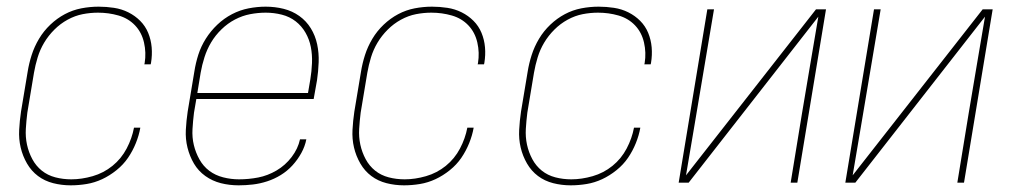

<svg xmlns="http://www.w3.org/2000/svg" viewBox="-20 -548 3040 576"><path d="M192 8Q165 8 139.5 1.5Q114 -5 94 -20Q74 -35 61 -57.5Q48 -80 42 -105.5Q36 -131 37.5 -158.5Q39 -186 43 -213L63 -333Q67 -358 75 -383Q83 -408 97 -431.5Q111 -455 131 -474Q151 -493 174.5 -505.5Q198 -518 224 -523Q250 -528 276 -528Q299 -528 322 -524.5Q345 -521 365 -511Q385 -501 400.5 -485.5Q416 -470 424.5 -449.5Q433 -429 435 -406Q437 -383 433 -359L432 -355H413L414 -359Q419 -390 412 -420.5Q405 -451 385 -472Q365 -493 335.5 -501.5Q306 -510 274 -510Q251 -510 228 -505.5Q205 -501 183 -489Q161 -477 143 -459Q125 -441 112.5 -420Q100 -399 93 -376Q86 -353 82 -330L62 -210Q59 -186 57.5 -161.5Q56 -137 61 -114Q66 -91 77 -70.5Q88 -50 105.5 -36Q123 -22 146 -16Q169 -10 194 -10Q225 -10 258 -19.5Q291 -29 317.5 -50.5Q344 -72 360 -102.5Q376 -133 382 -165H401Q397 -142 387.5 -118.5Q378 -95 364 -74.5Q350 -54 329.5 -37.5Q309 -21 286.5 -10.5Q264 0 240 4Q216 8 192 8Z M696 8Q668 8 642.5 1.5Q617 -5 596 -20Q575 -35 562 -57Q549 -79 542.5 -105Q536 -131 537.5 -158.5Q539 -186 543 -213L563 -333Q567 -359 575 -384Q583 -409 597.5 -432Q612 -455 632 -474Q652 -493 676 -505.5Q700 -518 726 -523Q752 -528 777 -528Q805 -528 831 -521.5Q857 -515 878 -500Q899 -485 912.5 -463Q926 -441 931.5 -415Q937 -389 936 -361.5Q935 -334 931 -307L921 -251H569L562 -210Q559 -186 557.5 -161Q556 -136 561.5 -113Q567 -90 578.5 -69.5Q590 -49 608 -35.5Q626 -22 649.5 -16Q673 -10 697 -10Q726 -10 754.5 -15.5Q783 -21 809.5 -36.5Q836 -52 855 -77Q874 -102 880 -130H899Q895 -109 884 -89Q873 -69 857.5 -52Q842 -35 822.5 -23Q803 -11 781.5 -4Q760 3 738.5 5.5Q717 8 696 8ZM572 -269H904L911 -310Q915 -334 916 -359Q917 -384 912.5 -407Q908 -430 896.5 -450Q885 -470 867 -484Q849 -498 825.5 -504Q802 -510 777 -510Q754 -510 730.5 -505.5Q707 -501 685 -489.5Q663 -478 644.5 -460Q626 -442 613.5 -421Q601 -400 593.5 -376.5Q586 -353 582 -330Z M1192 8Q1165 8 1139.5 1.5Q1114 -5 1094 -20Q1074 -35 1061 -57.5Q1048 -80 1042 -105.5Q1036 -131 1037.5 -158.5Q1039 -186 1043 -213L1063 -333Q1067 -358 1075 -383Q1083 -408 1097 -431.5Q1111 -455 1131 -474Q1151 -493 1174.5 -505.5Q1198 -518 1224 -523Q1250 -528 1276 -528Q1299 -528 1322 -524.5Q1345 -521 1365 -511Q1385 -501 1400.5 -485.5Q1416 -470 1424.5 -449.5Q1433 -429 1435 -406Q1437 -383 1433 -359L1432 -355H1413L1414 -359Q1419 -390 1412 -420.5Q1405 -451 1385 -472Q1365 -493 1335.5 -501.5Q1306 -510 1274 -510Q1251 -510 1228 -505.5Q1205 -501 1183 -489Q1161 -477 1143 -459Q1125 -441 1112.5 -420Q1100 -399 1093 -376Q1086 -353 1082 -330L1062 -210Q1059 -186 1057.5 -161.5Q1056 -137 1061 -114Q1066 -91 1077 -70.5Q1088 -50 1105.5 -36Q1123 -22 1146 -16Q1169 -10 1194 -10Q1225 -10 1258 -19.5Q1291 -29 1317.5 -50.5Q1344 -72 1360 -102.5Q1376 -133 1382 -165H1401Q1397 -142 1387.5 -118.5Q1378 -95 1364 -74.5Q1350 -54 1329.5 -37.5Q1309 -21 1286.5 -10.5Q1264 0 1240 4Q1216 8 1192 8Z M1692 8Q1665 8 1639.5 1.5Q1614 -5 1594 -20Q1574 -35 1561 -57.5Q1548 -80 1542 -105.5Q1536 -131 1537.5 -158.5Q1539 -186 1543 -213L1563 -333Q1567 -358 1575 -383Q1583 -408 1597 -431.5Q1611 -455 1631 -474Q1651 -493 1674.5 -505.5Q1698 -518 1724 -523Q1750 -528 1776 -528Q1799 -528 1822 -524.5Q1845 -521 1865 -511Q1885 -501 1900.5 -485.5Q1916 -470 1924.5 -449.5Q1933 -429 1935 -406Q1937 -383 1933 -359L1932 -355H1913L1914 -359Q1919 -390 1912 -420.5Q1905 -451 1885 -472Q1865 -493 1835.5 -501.5Q1806 -510 1774 -510Q1751 -510 1728 -505.5Q1705 -501 1683 -489Q1661 -477 1643 -459Q1625 -441 1612.5 -420Q1600 -399 1593 -376Q1586 -353 1582 -330L1562 -210Q1559 -186 1557.5 -161.5Q1556 -137 1561 -114Q1566 -91 1577 -70.5Q1588 -50 1605.5 -36Q1623 -22 1646 -16Q1669 -10 1694 -10Q1725 -10 1758 -19.5Q1791 -29 1817.5 -50.5Q1844 -72 1860 -102.5Q1876 -133 1882 -165H1901Q1897 -142 1887.5 -118.5Q1878 -95 1864 -74.5Q1850 -54 1829.5 -37.5Q1809 -21 1786.5 -10.5Q1764 0 1740 4Q1716 8 1692 8Z M2016 0 2102 -520H2122L2087 -312Q2075 -239 2062.5 -166.5Q2050 -94 2038 -22L2428 -520H2458L2372 0H2352L2386 -208Q2398 -281 2410.5 -353.5Q2423 -426 2435 -498L2046 0Z M2516 0 2602 -520H2622L2587 -312Q2575 -239 2562.5 -166.5Q2550 -94 2538 -22L2928 -520H2958L2872 0H2852L2886 -208Q2898 -281 2910.5 -353.5Q2923 -426 2935 -498L2546 0Z"/></svg>

Font: Iosevka Term Curly Th Obl
Style: Regular
Weight: 100
Italic angle: -9°
Designer: Belleve Invis
Foundry: Belleve Invis
Version: Version 32.3.0